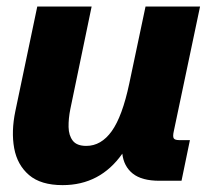

<svg xmlns="http://www.w3.org/2000/svg" viewBox="-20 -547 647 581"><path d="M169.4 13.2Q103.5 13.2 67.9 -17.3Q32.2 -47.9 22.9 -98.6Q13.7 -149.4 26.4 -210.4L92.8 -527.3H257.3L192.9 -217.3Q187 -188 187.5 -162.6Q188 -137.2 200.2 -121.3Q212.4 -105.5 241.2 -105.5Q286.1 -105.5 318.1 -150.1Q350.1 -194.8 371.1 -293.9L420.4 -527.3H585.4L505.9 -149.9Q502.4 -134.3 505.6 -128.7Q508.8 -123 522.5 -123H554.7L529.3 0H462.4Q409.2 0 381.8 -21.7Q354.5 -43.5 350.1 -82Q283.2 13.2 169.4 13.2Z"/></svg>

Font: Schibsted Grotesk ExtraBold
Style: Italic
Weight: 800
Italic angle: -12°
Designer: Bakken & Baeck AS, Henrik Kongsvoll
Foundry: Schibsted ASA
Version: Version 1.100; ttfautohint (v1.8.4.7-5d5b);gftools[0.9.25]